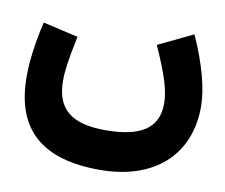

<svg xmlns="http://www.w3.org/2000/svg" viewBox="-72 -493 942 803"><g transform="rotate(10 399.5 -91.5)"><path d="M543.9 -334C599.1 -210.9 616.7 -149.9 616.7 -96.7C616.7 8.3 541.5 54.7 394.5 54.7C250.5 54.7 183.6 3.4 183.6 -119.6C183.6 -140.1 185.5 -164.1 189.5 -191.9C193.4 -219.7 200.7 -258.8 211.4 -309.6L62 -343.8C40.5 -252.4 30.8 -175.3 30.8 -109.4C30.8 115.2 153.8 222.2 398.4 222.2C626.5 222.2 771 97.7 771 -111.8C771 -185.5 743.7 -289.1 691.4 -404.8Z"/></g></svg>

Font: Estedad ExtraBold
Style: Regular
Weight: 800
Designer: Amin Abedi
Version: Version 7.3